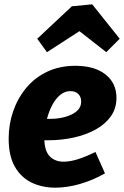

<svg xmlns="http://www.w3.org/2000/svg" viewBox="-20 -854 573 887"><path d="M236 13Q174 13 125 -11Q76 -35 48 -85Q20 -135 20 -214Q20 -279 40.5 -339Q61 -399 100.5 -447Q140 -495 197.5 -522.5Q255 -550 328 -550Q417 -550 467.5 -510Q518 -470 518 -402Q518 -353 492 -316.5Q466 -280 421.5 -255.5Q377 -231 320.5 -218.5Q264 -206 203 -206Q194 -206 185 -206Q187 -154 211 -130.5Q235 -107 274 -107Q304 -107 341.5 -119Q379 -131 421 -152L465 -53Q406 -20 347.5 -3.5Q289 13 236 13ZM305 -433Q279 -433 257.5 -415Q236 -397 221 -368Q206 -339 197 -305Q204 -305 214 -305Q249 -305 281.5 -314Q314 -323 334.5 -340.5Q355 -358 355 -385Q355 -406 342 -419.5Q329 -433 305 -433ZM197 -613 152 -675 312 -825 406 -834 533 -675 471 -613 347 -710Z"/></svg>

Font: Bitter ExtraBold
Style: Italic
Weight: 800
Italic angle: -9°
Designer: Sol Matas, and Bitter project Authors
Foundry: Sol Matas
Version: Version 2.001